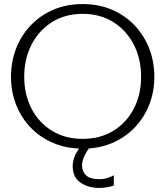

<svg xmlns="http://www.w3.org/2000/svg" viewBox="-20 -725 812 943"><path d="M386 5Q307 5 242 -22.5Q177 -50 130.5 -98.5Q84 -147 59 -211Q34 -275 34 -348Q34 -422 59 -486.5Q84 -551 130.5 -600Q177 -649 241.5 -677Q306 -705 386 -705Q466 -705 530.5 -677Q595 -649 641.5 -600Q688 -551 713 -486.5Q738 -422 738 -348Q738 -275 713 -211Q688 -147 641.5 -98.5Q595 -50 530.5 -22.5Q466 5 386 5ZM386 -43Q472 -43 536.5 -82.5Q601 -122 637 -191Q673 -260 673 -348Q673 -436 637 -506Q601 -576 536.5 -616.5Q472 -657 386 -657Q300 -657 235.5 -616.5Q171 -576 135 -506Q99 -436 99 -348Q99 -260 135 -191Q171 -122 235.5 -82.5Q300 -43 386 -43ZM467 198Q414 198 375.5 172Q337 146 337 90Q337 71 345.5 46Q354 21 380 -10H428Q405 17 394 42.5Q383 68 383 87Q383 118 403 136.5Q423 155 469 155Q492 155 510 148.5Q528 142 539 136V186Q527 191 507.5 194.5Q488 198 467 198Z"/></svg>

Font: Panamera
Style: Regular
Weight: 400
Designer: Bastien Sozeau
Foundry: NBR — Bastien Sozeau
Version: Version 3.002; ttfautohint (v1.8.4.7-5d5b);gftools[0.9.33]